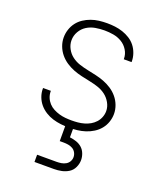

<svg xmlns="http://www.w3.org/2000/svg" viewBox="-138 -617 777 925"><g transform="rotate(20 250.0 -154.0)"><path d="M249 8Q228 8 207 5.5Q186 3 166 -3Q146 -9 127.5 -20.5Q109 -32 95.5 -48Q82 -64 74.5 -84Q67 -104 67 -125Q67 -126 67 -127Q67 -128 67 -129H107Q107 -128 107 -127.5Q107 -127 107 -126Q107 -110 113 -95Q119 -80 130 -68Q141 -56 155.5 -48.5Q170 -41 185.5 -36.5Q201 -32 217 -30.5Q233 -29 249 -29Q265 -29 281 -30.5Q297 -32 313 -36.5Q329 -41 343 -49Q357 -57 368 -69Q379 -81 385 -96.5Q391 -112 391 -128Q391 -150 379.5 -170.5Q368 -191 350 -204.5Q332 -218 310.5 -225Q289 -232 267 -236.5Q245 -241 223 -246Q201 -251 180.5 -259Q160 -267 141 -279.5Q122 -292 107.5 -309.5Q93 -327 85 -348.5Q77 -370 77 -392Q77 -413 83.5 -433Q90 -453 102.5 -469.5Q115 -486 132.5 -497.5Q150 -509 169.5 -516Q189 -523 209.5 -525.5Q230 -528 251 -528Q272 -528 292 -525.5Q312 -523 331.5 -516.5Q351 -510 368.5 -499Q386 -488 398.5 -472Q411 -456 418 -436Q425 -416 425 -396Q425 -395 425 -394Q425 -393 425 -392H385Q385 -393 385 -393.5Q385 -394 385 -395Q385 -418 372.5 -438.5Q360 -459 340 -471Q320 -483 297 -487Q274 -491 251 -491Q228 -491 204.5 -487Q181 -483 161 -470.5Q141 -458 129 -437Q117 -416 117 -392Q117 -370 128 -349.5Q139 -329 157 -315.5Q175 -302 196.5 -295Q218 -288 240 -283.5Q262 -279 284 -274Q306 -269 327 -261Q348 -253 367 -240.5Q386 -228 400.5 -210.5Q415 -193 423 -171.5Q431 -150 431 -128Q431 -107 424 -86.5Q417 -66 403.5 -49.5Q390 -33 371.5 -21.5Q353 -10 333 -3.5Q313 3 291.5 5.5Q270 8 249 8ZM150 220V183H250Q262 183 274 181Q286 179 296.5 173Q307 167 313 156.5Q319 146 319 134Q319 122 313 111Q307 100 296.5 94Q286 88 274 86Q262 84 250 84H230V0H270V50Q287 52 303.5 57.5Q320 63 332.5 74Q345 85 351.5 101.5Q358 118 358 135Q358 154 349.5 172.5Q341 191 324.5 201.5Q308 212 288.5 216Q269 220 250 220Z"/></g></svg>

Font: Iosevka SS04 Extralight
Style: Regular
Weight: 200
Monospace: yes
Designer: Belleve Invis
Foundry: Belleve Invis
Version: Version 19.0.0; ttfautohint (v1.8.4)